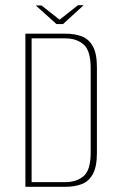

<svg xmlns="http://www.w3.org/2000/svg" viewBox="-20 -721 461 741"><path d="M78 0V-591H233Q269 -591 296 -580.5Q323 -570 338.5 -542Q354 -514 354 -462V-130Q354 -78 338.5 -49.5Q323 -21 295.5 -10.5Q268 0 232 0ZM102 -18H231Q276 -18 303 -41.5Q330 -65 330 -132V-458Q330 -525 303 -549Q276 -573 231 -573H102ZM198 -628 118 -700H140L210 -645L281 -701H303L223 -628Z"/></svg>

Font: Alumni Sans Thin Thin
Style: Regular
Weight: 250
Version: Version 1.018